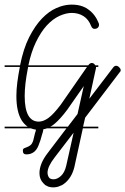

<svg xmlns="http://www.w3.org/2000/svg" viewBox="-20 -570 543 832"><path d="M406 -280H396V-279V-275L367 -142L470 -277Q476 -285 483 -285Q490 -285 496.5 -278.5Q503 -272 503 -266Q503 -260 498 -256L349 -60L340 -21H406V-14H339L302 155Q296 178 286 194.5Q276 211 263 222Q256 228 249 232L232 239Q221 242 211 242Q200 242 190 239L176 232Q172 228 168 224Q151 207 151 180Q151 161 159.5 139Q168 117 189 90L268 -14H184Q176 -11 168 -10Q167 0 162 14Q156 38 147 60Q132 99 94 99Q79 99 79 83Q79 75 84.5 72.5Q90 70 97 67.5Q104 65 111.5 59.5Q119 54 124 39Q129 21 132 6Q135 -2 136 -8Q124 -10 113 -14H0V-21H100Q84 -32 73 -50Q51 -87 51 -154Q51 -181 55 -213Q59 -244 66 -280H0V-287H67Q81 -358 106 -408Q132 -459 162 -490Q192 -521 224 -535L242 -542Q267 -550 291 -550Q318 -550 339 -542L354 -535Q359 -532 364 -528Q393 -507 408 -469Q409 -466 409 -464V-461Q409 -455 404 -450Q399 -445 389 -445Q380 -445 375 -457Q364 -486 342 -500Q320 -514 291 -514Q266 -514 237.5 -501Q209 -488 183 -460Q157 -432 135 -386Q115 -344 103 -287H362L364 -289Q370 -297 378 -297Q385 -297 390 -291Q392 -289 393 -287H406ZM87 -154Q87 -43 148 -43Q158 -43 168.5 -47Q179 -51 190 -59Q201 -67 214 -81Q227 -95 243 -116L357 -280H102L101 -275Q87 -205 87 -154ZM299 5 217 112Q186 152 186 178Q186 189 191.5 198Q197 207 212 207Q228 207 244 192.5Q260 178 267 148ZM316 -76 343 -197 271 -94Q242 -55 217 -34Q208 -26 198 -21H274Z"/></svg>

Font: Gruenewald VA 3. Klasse
Style: Regular
Weight: 400
Designer: Peter Wiegel
Foundry: Peter Wiegel, nach dem Schriftentwurf von Dr. H. Gr¸newald
Version: Version 0.007